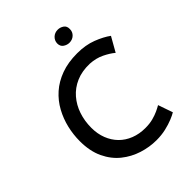

<svg xmlns="http://www.w3.org/2000/svg" viewBox="-256 -1060 1211 1211"><g transform="rotate(-45 349.5 -454.0)"><path d="M620 -39Q604 -29 574.5 -17Q545 -5 506.5 4Q468 13 423 13Q361 13 299.5 -6.5Q238 -26 187.5 -66.5Q137 -107 106.5 -171.5Q76 -236 76 -325Q76 -383 89.5 -440.5Q103 -498 131.5 -550.5Q160 -603 205 -643Q250 -683 312.5 -706Q375 -729 456 -729Q531 -729 589 -706.5Q647 -684 685 -656L630 -559Q603 -582 561 -602.5Q519 -623 466 -626Q398 -628 346 -605.5Q294 -583 258.5 -542Q223 -501 205 -447.5Q187 -394 187 -333Q187 -279 204.5 -234.5Q222 -190 253.5 -158Q285 -126 329.5 -108.5Q374 -91 427 -91Q466 -91 496 -99Q526 -107 548.5 -117.5Q571 -128 586 -137ZM411 -862Q412 -887 430 -904Q448 -921 475 -921Q496 -921 514.5 -908.5Q533 -896 532 -869Q532 -844 514 -827Q496 -810 469 -810Q449 -810 430 -822.5Q411 -835 411 -862Z"/></g></svg>

Font: Josefin Sans Thin Medium
Style: Italic
Weight: 500
Italic angle: -7°
Version: Version 2.000